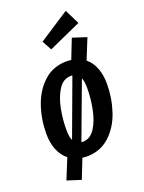

<svg xmlns="http://www.w3.org/2000/svg" viewBox="-174 -899 832 1111"><g transform="rotate(-20 242.5 -343.5)"><path d="M457 -341Q457 -254 430 -172.5Q403 -91 345.5 -38Q288 15 203 15Q193 15 177 13L130 132L45 105L96 -20Q63 -46 45.5 -89Q28 -132 28 -188Q28 -276 55.5 -357Q83 -438 140.5 -490.5Q198 -543 283 -543Q294 -543 310 -541L357 -661L443 -633L392 -507Q424 -481 440.5 -438.5Q457 -396 457 -341ZM145 -173Q145 -127 155 -106L158 -110L283 -448L285 -455H275Q229 -455 200 -410.5Q171 -366 158 -301.5Q145 -237 145 -173ZM341 -356Q341 -397 332 -419L330 -416L205 -81L203 -73H211Q257 -73 286 -117.5Q315 -162 328 -227.5Q341 -293 341 -356ZM377 -819 422 -728 222 -638 190 -697Z"/></g></svg>

Font: Fira Sans Extra Condensed Medium
Style: Italic
Weight: 500
Width: 3
Italic angle: -8°
Designer: Carrois Corporate & Edenspiekermann AG
Foundry: Carrois Corporate GbR & Edenspiekermann AG
Version: Version 4.203